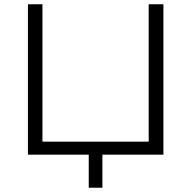

<svg xmlns="http://www.w3.org/2000/svg" viewBox="-20 -725 896 900"><path d="M396 155V0H111V-705H179V-61H677V-705H746V0H460V155Z"/></svg>

Font: Nunito Sans 10pt SemiExpanded Light
Style: Regular
Weight: 300
Width: 6
Designer: Vernon Adams
Foundry: Vernon Adams
Version: Version 3.101;gftools[0.9.27]